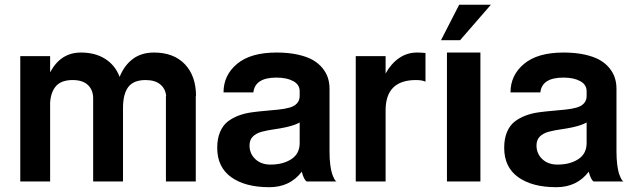

<svg xmlns="http://www.w3.org/2000/svg" viewBox="-20 -760 2646 804"><path d="M64.9 0V-524.9H189.9V-457Q233.9 -540 318.8 -540Q378.9 -540 420.9 -513.2Q462.9 -486.3 481 -438Q500 -485.8 535.9 -512.9Q571.8 -540 625 -540Q707.5 -540 754.2 -491Q800.8 -441.9 800.8 -357.9H799.8V0H674.8V-357.9H675.8Q672.9 -388.7 650.9 -406.7Q628.9 -424.8 589.8 -424.8Q539.1 -424.8 517.1 -395.5Q495.1 -366.2 495.1 -308.1V0H370.1V-348.1Q370.1 -382.8 348.4 -403.8Q326.7 -424.8 284.2 -424.8Q238.8 -424.8 216.3 -401.4Q193.8 -377.9 189.9 -332V0Z M1234.9 -377.9Q1234.9 -405.8 1207.8 -420.4Q1180.7 -435.1 1137.7 -435.1Q1047.9 -435.1 1041 -373H916Q916 -445.3 972.9 -492.7Q1029.8 -540 1137.7 -540Q1187.5 -540 1226.3 -531.5Q1265.1 -522.9 1289.8 -508.8Q1314.5 -494.6 1330.6 -474.6Q1346.7 -454.6 1353.3 -433.3Q1359.9 -412.1 1359.9 -388.2V-125Q1359.9 -94.2 1363 -70.1Q1366.2 -45.9 1370.4 -33.4Q1374.5 -21 1378.9 -12.7Q1383.3 -4.4 1386.2 -2L1389.6 0H1264.6Q1252.4 -6.8 1243.7 -41Q1194.3 23.9 1107.9 23.9Q1006.8 23.9 948.2 -18.1Q889.6 -60.1 889.6 -141.1Q889.6 -179.2 901.4 -207Q913.1 -234.9 933.1 -250.5Q953.1 -266.1 979 -275.9Q1004.9 -285.6 1033.7 -289.6Q1062.5 -293.5 1091.1 -295.9Q1119.6 -298.3 1145.5 -301Q1171.4 -303.7 1191.4 -309.1Q1211.4 -314.5 1223.1 -326.7Q1234.9 -338.9 1234.9 -357.9ZM1234.9 -161.1V-247.1Q1214.4 -235.8 1183.6 -228.8Q1152.8 -221.7 1127 -218.3Q1101.1 -214.8 1076.9 -208.5Q1052.7 -202.1 1038.8 -188.2Q1024.9 -174.3 1024.9 -150.9Q1024.9 -116.7 1049.1 -93.8Q1073.2 -70.8 1112.8 -70.8Q1165 -70.8 1200 -93.5Q1234.9 -116.2 1234.9 -161.1Z M1761.7 -418Q1748 -424.8 1721.7 -424.8Q1594.7 -424.8 1594.7 -297.9V0H1469.7V-524.9H1594.7V-452.1Q1617.2 -493.2 1650.9 -516.6Q1684.6 -540 1726.6 -540Q1742.2 -540 1761.7 -538.1Z M1991.7 -540V0H1851.6V-540ZM1902.8 -740.2H2035.6L1906.7 -591.8H1826.7Z M2436.5 -377.9Q2436.5 -405.8 2409.4 -420.4Q2382.3 -435.1 2339.4 -435.1Q2249.5 -435.1 2242.7 -373H2117.7Q2117.7 -445.3 2174.6 -492.7Q2231.4 -540 2339.4 -540Q2389.2 -540 2428 -531.5Q2466.8 -522.9 2491.5 -508.8Q2516.1 -494.6 2532.2 -474.6Q2548.3 -454.6 2554.9 -433.3Q2561.5 -412.1 2561.5 -388.2V-125Q2561.5 -94.2 2564.7 -70.1Q2567.9 -45.9 2572 -33.4Q2576.2 -21 2580.6 -12.7Q2585 -4.4 2587.9 -2L2591.3 0H2466.3Q2454.1 -6.8 2445.3 -41Q2396 23.9 2309.6 23.9Q2208.5 23.9 2149.9 -18.1Q2091.3 -60.1 2091.3 -141.1Q2091.3 -179.2 2103 -207Q2114.7 -234.9 2134.8 -250.5Q2154.8 -266.1 2180.7 -275.9Q2206.5 -285.6 2235.4 -289.6Q2264.2 -293.5 2292.7 -295.9Q2321.3 -298.3 2347.2 -301Q2373 -303.7 2393.1 -309.1Q2413.1 -314.5 2424.8 -326.7Q2436.5 -338.9 2436.5 -357.9ZM2436.5 -161.1V-247.1Q2416 -235.8 2385.3 -228.8Q2354.5 -221.7 2328.6 -218.3Q2302.7 -214.8 2278.6 -208.5Q2254.4 -202.1 2240.5 -188.2Q2226.6 -174.3 2226.6 -150.9Q2226.6 -116.7 2250.7 -93.8Q2274.9 -70.8 2314.5 -70.8Q2366.7 -70.8 2401.6 -93.5Q2436.5 -116.2 2436.5 -161.1Z"/></svg>

Font: Miedinger*
Style: Bold
Weight: 700
Version: Version 001.000